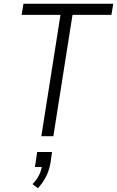

<svg xmlns="http://www.w3.org/2000/svg" viewBox="-20 -725 623 1022"><path d="M200 0 302 -646H95L105 -705H583L573 -646H366L264 0ZM182 277 153 255Q174 234 187 209Q200 184 204 154L209 164H166L178 84H257L249 140Q243 179 226 213Q209 247 182 277Z"/></svg>

Font: Nunito Sans 7pt Condensed Light
Style: Italic
Weight: 300
Width: 3
Italic angle: -9°
Designer: Vernon Adams
Foundry: Vernon Adams
Version: Version 3.101;gftools[0.9.27]